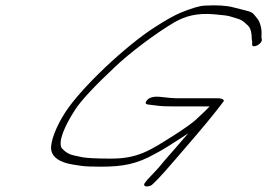

<svg xmlns="http://www.w3.org/2000/svg" viewBox="-20 -639 993 713"><path d="M789.5 -274H643.1C622.7 -274 602.3 -276 577.7 -279C553.1 -282 536.3 -278 526.8 -268C518.5 -258 519.1 -253 528.7 -251C571.4 -246 571.4 -244 620.6 -244H758.6C754.5 -239 737.2 -222 708 -195C692.6 -181 665.7 -162 625.2 -136C537.5 -81 494 -50 392 -50C338 -50 303.1 -52 286.4 -55C245.8 -64 233.3 -63 209.1 -89C194.9 -113 220 -172 260 -233C280.8 -265 329.5 -318 407.5 -391C462.2 -443 557.6 -515 625.6 -555C669.8 -581 714.1 -591 774.7 -586C806.6 -583 827 -581 834.8 -578C864.9 -568 874.5 -570 896.3 -548C909 -539 914.5 -522 914.7 -498C914.8 -494 915.4 -489 916.6 -483L916.1 -474C916.8 -457 952.6 -475 952.5 -491L950.9 -500C950.9 -506 951.4 -511 951.3 -515C952.2 -535 944 -561 935.4 -570C922.8 -585 921.7 -593 896.4 -599C886.2 -602 868.2 -606 845.3 -612C822.4 -618 787 -621 738.4 -618C719.9 -617 690.5 -608 651.1 -592C629 -583 594.9 -564 550.2 -535C447 -468 283.9 -316 223.1 -223C186.5 -167 166 -109 170.1 -83C174.4 -55 201 -36 250.1 -28L282.6 -23C296.8 -21 320.2 -20 353.8 -20C435.4 -20 487.5 -29 558 -69C578.3 -79 618.3 -104 679.1 -144C639.9 -98 623.3 -80 593 -45L568.7 -16C554.4 0 539.5 15 526.5 29L520.5 37C507.5 51 520.1 58 540.5 50C547 47 577.3 16 627.8 -43C674.7 -98 740.1 -172 784.5 -229L810 -262C814.8 -268 805.1 -274 789.5 -274Z"/></svg>

Font: MewTooHand
Style: UltimateItaWide
Weight: 400
Designer: Mew Too, Robert Jablonski
Version: Version 0.77